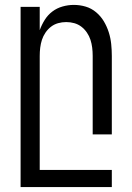

<svg xmlns="http://www.w3.org/2000/svg" viewBox="-20 -548 540 783"><path d="M64 215V-520H142V-425Q150 -447 162.5 -467Q175 -487 193.5 -501Q212 -515 235 -521.5Q258 -528 281 -528Q306 -528 329.5 -521Q353 -514 372 -498Q391 -482 403.5 -461Q416 -440 423.5 -416.5Q431 -393 433.5 -368.5Q436 -344 436 -320V0H358V-320Q358 -337 356 -353.5Q354 -370 349 -385.5Q344 -401 334.5 -415Q325 -429 312 -439Q299 -449 283 -453.5Q267 -458 250 -458Q233 -458 217 -453.5Q201 -449 188 -439Q175 -429 165.5 -415Q156 -401 151 -385.5Q146 -370 144 -353.5Q142 -337 142 -320V145H436V215Z"/></svg>

Font: Huly
Style: Regular
Weight: 400
Designer: Belleve Invis
Foundry: Belleve Invis
Version: Version 33.2.5; ttfautohint (v1.8.4)